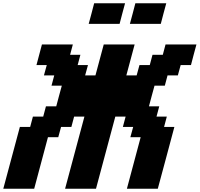

<svg xmlns="http://www.w3.org/2000/svg" viewBox="-20 -1145 1212 1165"><path d="M750 0H937.5Q954.6 -62.5 988 -187.5Q1021.5 -312.5 1038.1 -375H975.6L992.2 -437.5H929.7L946.3 -500H883.8Q889.2 -520.5 900.4 -562.3Q911.6 -604 917.5 -625H980L996.6 -687.5H1059.1L1076.2 -750H1138.7Q1144 -770.5 1155 -812.5Q1166 -854.5 1171.9 -875H984.4L967.8 -812.5H905.3L888.7 -750H826.2L809.1 -687.5H746.6L796.9 -875H609.4L559.1 -687.5H496.6L513.7 -750H451.2L467.8 -812.5H405.3L421.9 -875H234.4Q229 -854 217.8 -812.5Q206.5 -771 201.2 -750H263.7L246.6 -687.5H309.1L292.5 -625H355Q349.1 -604 337.9 -562.3Q326.7 -520.5 321.3 -500H258.8L242.2 -437.5H179.7L163.1 -375H100.6Q84 -312.5 50.3 -187.5Q16.6 -62.5 0 0H187.5L271 -312.5H333.5L350.6 -375H413.1L429.7 -437.5H492.2L375 0H562.5L679.7 -437.5H742.2L725.6 -375H788.1L771 -312.5H833.5ZM768.1 -1000H955.6Q960.9 -1020.5 971.9 -1062.5Q982.9 -1104.5 988.8 -1125H801.3Q795.9 -1104 784.9 -1062.3Q773.9 -1020.5 768.1 -1000ZM518.1 -1000H705.6Q710.9 -1020.5 721.9 -1062.3Q732.9 -1104 738.8 -1125H551.3Q545.9 -1104 534.9 -1062.3Q523.9 -1020.5 518.1 -1000Z"/></svg>

Font: Faithful 32x
Style: SemiboldOblique
Weight: 400
Foundry: Faithful Resource Pack
Version: Version 1.0; January 27, 2023